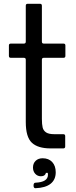

<svg xmlns="http://www.w3.org/2000/svg" viewBox="-20 -783 401 1013"><path d="M247 0Q180 0 148 -30Q116 -60 116 -139V-468Q116 -478 106 -478H37Q27 -478 27 -488V-543Q27 -553 37 -553H106Q116 -553 116 -563V-753Q116 -763 126 -763H191Q201 -763 201 -753V-563Q201 -553 211 -553H315Q325 -553 325 -543V-488Q325 -478 315 -478H211Q201 -478 201 -468V-156Q201 -127 205 -110.5Q209 -94 223 -84.5Q237 -75 267 -75H314Q324 -75 324 -65V-10Q324 0 314 0ZM157 196Q157 181 167 181Q233 178 233 139Q233 133 232 129H222Q221 137 214 142Q207 147 196 147Q178 147 166 134Q154 121 154 101Q154 79 168 65.5Q182 52 205 52Q237 52 255.5 72Q274 92 274 126Q274 165 247 186.5Q220 208 167 210Q157 210 157 196Z"/></svg>

Font: Open Sauce Two
Style: Regular
Weight: 400
Designer: Alfredo Marco Pradil
Foundry: Creative Sauce Fz LLC
Version: Version 1.477